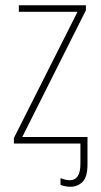

<svg xmlns="http://www.w3.org/2000/svg" viewBox="-20 -548 386 733"><path d="M52 -528V-503H276L33 -21V0H287V77Q287 140 247 140Q231 140 211 132V158Q230 165 249 165Q276 165 295 146.5Q314 128 314 79V-25H65L308 -509V-528Z"/></svg>

Font: Noto Sans Display SemiCondensed Thin
Style: Regular
Weight: 250
Width: 4
Designer: Monotype Design team
Foundry: Monotype Imaging Inc.
Version: 1.000